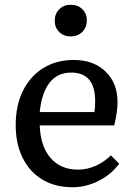

<svg xmlns="http://www.w3.org/2000/svg" viewBox="-20 -773 559 807"><path d="M285 14Q212 14 158.5 -18Q105 -50 75.5 -109Q46 -168 46 -247Q46 -330 76.5 -391.5Q107 -453 162 -487Q217 -521 290 -521Q373 -521 423.5 -472.5Q474 -424 474 -344Q474 -302 460 -246H147Q150 -158 192.5 -109Q235 -60 308 -60Q346 -60 382 -76Q418 -92 446 -120L481 -85Q447 -39 394 -12.5Q341 14 285 14ZM147 -302H377Q380 -322 380 -348Q380 -468 279 -468Q222 -468 188.5 -425.5Q155 -383 147 -302ZM277 -620Q248 -620 229 -638.5Q210 -657 210 -686Q210 -715 229 -734Q248 -753 277 -753Q307 -753 326 -734.5Q345 -716 345 -687Q345 -658 326 -639Q307 -620 277 -620Z"/></svg>

Font: Literata 12pt
Style: Regular
Weight: 400
Designer: Latin by Veronika Burian and Jose Scaglione. Greek by Irene Vlachou. Cyrillic by Vera Evstafieva.
Foundry: TypeTogether
Version: Version 3.002